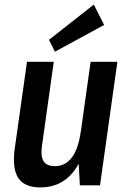

<svg xmlns="http://www.w3.org/2000/svg" viewBox="-20 -810 560 839"><path d="M163 -170Q157 -127 170.5 -105.5Q184 -84 220 -84Q266 -84 294.5 -122.5Q323 -161 333 -236L378 -304L371 -251Q353 -123 299 -57Q245 9 157 9Q87 9 60 -32Q33 -73 44 -158L98 -540H215ZM417 0H329L321 -148L376 -540H493ZM435 -701 220 -584 194 -636 390 -790Z"/></svg>

Font: Pathway Extreme Condensed SemiBold
Style: Italic
Weight: 600
Width: 3
Italic angle: -8°
Version: Version 1.001;gftools[0.9.26]